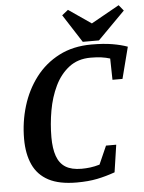

<svg xmlns="http://www.w3.org/2000/svg" viewBox="-56 -844 673 898"><g transform="rotate(-5 280.5 -394.5)"><path d="M268 10Q186 10 136 -16.5Q86 -43 63 -93.5Q40 -144 40 -214Q40 -294 62.5 -368Q85 -442 129.5 -500.5Q174 -559 240 -593Q306 -627 392 -627Q449 -627 490 -620Q531 -613 561 -602L523 -454H476L474 -554Q455 -560 433.5 -563Q412 -566 383 -566Q323 -566 281.5 -534Q240 -502 215 -450Q190 -398 179 -335.5Q168 -273 168 -211Q168 -158 180.5 -122.5Q193 -87 221 -69.5Q249 -52 296 -52Q316 -52 336.5 -54.5Q357 -57 381 -64L419 -150H467L448 -22Q406 -7 364.5 1.5Q323 10 268 10ZM353 -643 268 -775 297 -798 403 -725 535 -799 557 -772 429 -643Z"/></g></svg>

Font: Manuale SemiBold
Style: Italic
Weight: 600
Italic angle: -11°
Designer: Eduardo Tunni / Pablo Cosgaya
Foundry: Eduardo Tunni / Pablo Cosgaya
Version: Version 1.002